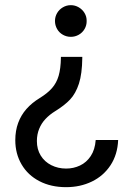

<svg xmlns="http://www.w3.org/2000/svg" viewBox="-20 -555 520 762"><path d="M198.2 -113.3Q176.8 -100.1 160.6 -82.9Q144.3 -65.6 135.4 -43.5Q126.4 -21.4 126.4 4.8Q126.4 37.6 141.6 62.3Q156.8 87 183.5 100.5Q210.3 114 242.4 114Q271.8 114 297.5 101.9Q323.2 89.8 340.1 64.4Q357 39 359.8 0.7H448.9Q446.5 58.4 418.7 100.7Q390.9 143 344.8 165.4Q298.7 187.8 242.4 187.8Q182.3 187.8 136.4 164Q90.5 140.2 65.6 97.5Q40.7 54.9 40.7 1.4Q40.7 -36.3 52.1 -67.2Q63.5 -98.1 84.9 -122.4Q106.4 -146.8 137.4 -165.7Q168.9 -185.1 186.6 -205.5Q204.4 -225.8 212.7 -254.1Q221 -282.5 221.7 -325.3V-329.4H306.6V-325.3Q305.9 -262.1 293.2 -222.9Q280.4 -183.7 258.1 -160Q235.8 -136.4 198.2 -113.3ZM323.9 -471.7Q324.2 -454.8 315.8 -440.1Q307.3 -425.4 292.6 -417.1Q278 -408.8 261 -408.8Q244.1 -408.8 229.5 -417.1Q214.8 -425.4 206.5 -440.1Q198.2 -454.8 198.2 -471.7Q198.2 -488.6 206.5 -502.9Q214.8 -517.3 229.5 -525.9Q244.1 -534.5 261 -534.5Q278 -534.5 292.6 -525.9Q307.3 -517.3 315.8 -502.9Q324.2 -488.6 323.9 -471.7Z"/></svg>

Font: Pretendard Variable
Style: Regular
Weight: 400
Designer: Base glyphs from Inter by Rasmus Andersson; Hangul glyphs from Noto Sans CJK(Source Han Sans) by Jang Soo-young and Kang
Foundry: Kil Hyung-jin
Version: Version 1.100;FEAKit 1.0